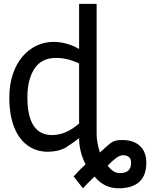

<svg xmlns="http://www.w3.org/2000/svg" viewBox="-20 -780 791 1006"><path d="M600.1 206.5Q525.9 206.5 475.1 145Q428.7 190.4 414.6 206.5L365.7 144.5Q391.1 115.2 428.2 81.1Q394.5 13.7 394.5 -56.2Q372.1 -37.6 320.8 -4.4Q279.8 15.1 231.4 15.1Q169.9 15.1 124 -18.3Q78.1 -51.8 53.5 -115.7Q28.8 -179.7 28.8 -268.6Q28.8 -338.4 47.9 -393.3Q66.9 -448.2 98.9 -484.9Q130.9 -521.5 170.9 -540.5Q213.4 -560.5 259.3 -560.5Q329.6 -560.5 394.5 -523.4V-759.8H486.3V-78.6Q486.3 -33.2 503.9 19Q509.3 13.7 518.1 5.9Q545.4 -19.5 557.9 -29.1Q570.3 -38.6 584 -42.5Q597.7 -46.4 621.1 -46.4Q679.7 -46.4 713.1 -15.4Q746.6 15.6 746.6 72.8Q746.6 206.5 600.1 206.5ZM394.5 -447.3Q333.5 -476.6 274.4 -476.6Q197.3 -476.6 160.4 -419.9Q123.5 -363.3 123.5 -270.5Q123.5 -72.3 252.9 -72.3Q324.7 -72.3 394.5 -132.8ZM622.6 33.2Q597.2 33.2 544.4 87.4Q572.3 127 608.4 127Q667 127 667 72.8Q667 33.2 622.6 33.2Z"/></svg>

Font: SG Kara Bold
Style: Regular
Weight: 400
Designer: Damoon Khanjanzadeh
Version: Version 1.000